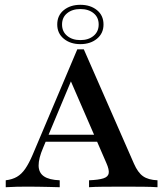

<svg xmlns="http://www.w3.org/2000/svg" viewBox="-20 -783 687 803"><path d="M4 0V-29Q31.5 -32.3 50.8 -43.5Q70.2 -54.8 85.5 -77Q100.8 -99.2 116.1 -134.7L303.2 -576.6H330.6L540.3 -98.4Q556.5 -61.3 578.2 -46Q600 -30.6 638.7 -29V0Q615.3 -1.6 579.8 -2Q544.4 -2.4 499.2 -2.4Q447.6 -2.4 410.1 -2Q372.6 -1.6 352.4 0V-29Q392.7 -30.6 412.5 -37.1Q432.3 -43.5 434.7 -58.5Q437.1 -73.4 425 -100.8L270.2 -457.3L287.1 -467.7L160.5 -165.3Q141.1 -120.2 141.5 -90.3Q141.9 -60.5 163.7 -45.6Q185.5 -30.6 229.8 -29V0Q204.8 -0.8 183.1 -1.2Q161.3 -1.6 140.7 -2Q120.2 -2.4 100 -2.4Q75 -2.4 51.6 -2Q28.2 -1.6 4 0ZM153.2 -190.3 166.1 -219.4H418.5L430.6 -190.3ZM316.1 -598.4Q274.2 -598.4 246.8 -621Q219.4 -643.5 219.4 -680.6Q219.4 -718.5 246.8 -740.7Q274.2 -762.9 316.1 -762.9Q358.1 -762.9 385.5 -740.7Q412.9 -718.5 412.9 -680.6Q412.9 -643.5 385.5 -621Q358.1 -598.4 316.1 -598.4ZM316.1 -615.3Q350 -615.3 371.4 -633.1Q392.7 -650.8 392.7 -680.6Q392.7 -710.5 371.4 -727.8Q350 -745.2 316.1 -745.2Q282.3 -745.2 260.9 -727.8Q239.5 -710.5 239.5 -680.6Q239.5 -650.8 260.9 -633.1Q282.3 -615.3 316.1 -615.3Z"/></svg>

Font: Playfair 5pt SemiExpanded Light SemiBold
Style: Regular
Weight: 600
Version: Version 2.001;gftools[0.9.30]